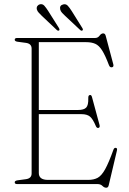

<svg xmlns="http://www.w3.org/2000/svg" viewBox="-20 -882 620 920"><path d="M50.5 -691.5Q50.5 -700 62 -700H436Q449 -700 457 -711Q465 -722 474.5 -722Q483.5 -722 486.5 -710.5L523 -573.5Q526 -561 516 -559.5Q506.5 -558 502 -570Q484 -617.5 469 -641Q454 -664.5 436.2 -672.2Q418.5 -680 392.5 -680H166V-355H354Q382 -355 393 -366.5Q404 -378 403 -411Q402.5 -425 409.5 -426.5Q418 -429 421 -416L457 -283Q460 -271 451.5 -269Q443.5 -267.5 439 -278.5Q425 -312 411 -323.5Q397 -335 370.5 -335H166V-53Q166 -20 210 -20H402.5Q429.5 -20 448 -30Q466.5 -40 483.8 -71Q501 -102 523.5 -164.5Q527 -174.5 534.5 -173.5Q543.5 -173 540 -159.5L501 5.5Q498.5 17.5 489 17.5Q479.5 17.5 470.8 8.8Q462 0 447 0H62Q50.5 0 50.5 -8.5Q50.5 -16 64 -18L105 -23.5Q131.5 -27.5 131.5 -51V-649Q131.5 -672.5 105 -676.5L64 -682Q50.5 -684 50.5 -691.5ZM211.5 -828.5 262 -748.5Q267 -740 263.5 -736.5Q258.5 -732.5 252 -738.5L181 -805.5Q173 -813.5 166 -820.8Q159 -828 156.5 -837Q154.5 -846.5 159 -853Q163.5 -859.5 171.5 -861.5Q184 -864 192.5 -854.5Q201 -845 211.5 -828.5ZM324 -828.5 374 -748.5Q379.5 -740 375.5 -736.5Q370.5 -732.5 364 -738.5L292.5 -805.5Q284.5 -813 277.5 -820.5Q270.5 -828 268.5 -836.5Q264 -856.5 283.5 -861Q296 -864 304.8 -854.5Q313.5 -845 324 -828.5Z"/></svg>

Font: Fraunces 72pt Soft Thin
Style: Regular
Weight: 100
Version: Version 1.000;[b76b70a41]